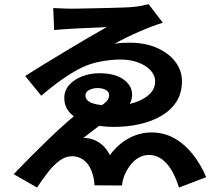

<svg xmlns="http://www.w3.org/2000/svg" viewBox="-20 -816 1040 900"><path d="M229.5 -778.3Q237.7 -778.3 253 -777.3Q268.3 -776.3 286 -775.8Q303.8 -775.3 318 -775.3Q327.9 -775.3 355.3 -775.8Q382.6 -776.3 418.6 -777.1Q454.6 -777.8 491.8 -778.8Q529 -779.8 559.3 -780.8Q589.5 -781.8 604.3 -783.6Q625.3 -785.3 645.5 -789.4Q665.8 -793.5 676.5 -796.5L743.4 -709.4Q722.7 -703.4 694.7 -692.9Q666.7 -682.4 635.5 -668.9Q604.3 -655.4 573.5 -640.5Q542.7 -625.5 517.1 -610.7Q535.8 -614 554.5 -615Q573.2 -616 589.8 -616Q663.6 -615.2 718.1 -590.5Q772.6 -565.8 802.7 -525.3Q832.9 -484.9 832.9 -435.1Q832.9 -379.9 807 -339.4Q781.1 -299 736 -272.7Q690.8 -246.5 633.8 -233.8Q576.8 -221.1 514 -221.1Q449 -221.1 396.3 -236.6Q343.6 -252 312.5 -282.3Q281.4 -312.5 281.4 -356.5Q281.4 -392 304.6 -418Q327.8 -443.9 365.4 -458.3Q403.1 -472.7 445.6 -472.7Q518.8 -472.7 559 -443.6Q599.2 -414.5 599.2 -371.7Q599.2 -343 582 -318.2Q564.7 -293.5 535.6 -275.9Q533.5 -274.9 522.5 -272.9Q511.5 -270.9 506.4 -269.1Q489.9 -259.2 466.1 -242Q442.3 -224.8 417.5 -205.4Q392.6 -186 370.7 -169.3Q394.6 -169.9 416.8 -161.9Q439.1 -153.9 459.3 -136.5Q479.6 -119 495.1 -88.9Q519.9 -122.7 550.6 -146.3Q581.3 -170 616.8 -182.6Q652.3 -195.2 688.8 -195.2Q749.2 -195.2 797.6 -167.7Q846.1 -140.3 883.8 -92.6Q921.5 -45 946.5 14.5L818.8 63.1Q795.1 -13 759.5 -51.3Q723.8 -89.6 678.2 -89.6Q652.8 -89.6 630.5 -77.1Q608.2 -64.5 591 -42Q573.7 -19.5 561.8 9.6Q558.6 18.1 555.5 30.6Q552.5 43.2 552.3 53.5L423.2 52.7Q422.2 37.9 420.7 27.9Q419.2 17.8 416.2 6.7Q404 -38.5 377.9 -61Q351.7 -83.5 317.9 -83.5Q286.7 -83.5 258.5 -62.5Q230.4 -41.5 204.5 -8.2Q178.7 25.1 153.5 63L44.1 0.3Q78.2 -35.5 121.2 -78.6Q164.1 -121.7 209.2 -165.2Q254.3 -208.7 296.7 -245.9Q339.1 -283.1 372.1 -306.6Q375.9 -307.6 387.1 -307.2Q398.3 -306.8 410.2 -307.3Q422.2 -307.8 426.5 -307.8Q452.1 -318.7 466.4 -329.3Q480.7 -339.8 486.2 -350Q491.8 -360.1 491.8 -370.1Q491.8 -385.1 476.5 -394.1Q461.3 -403.2 436.5 -403.2Q423.9 -403.2 410.8 -399.4Q397.7 -395.6 389.2 -387.9Q380.6 -380.1 380.6 -368.2Q380.6 -354.8 391.8 -344Q403.1 -333.1 432.2 -327Q461.4 -320.9 514.2 -320.9Q567.6 -320.9 611.3 -335.3Q654.9 -349.6 681 -374.7Q707.2 -399.8 707.2 -433.3Q707.2 -463.3 685.5 -486.6Q663.9 -509.8 627.1 -523.4Q590.3 -536.9 543.9 -536.9Q501.4 -536.9 453.1 -527.9Q404.8 -518.8 367 -501Q327.1 -482.2 278.1 -448.7Q229.2 -415.1 173.6 -367.3L98.3 -459.4Q134.6 -483.2 184.1 -513.4Q233.6 -543.6 286.9 -575.8Q340.3 -608 390.8 -637.5Q441.3 -666.9 480.3 -689Q469.3 -688.3 446.7 -687.3Q424.1 -686.3 395.2 -685.1Q366.3 -684 336.6 -682.5Q306.9 -681 279.6 -679.1Q252.3 -677.3 233.8 -675.3Z"/></svg>

Font: Shanggu Sans SC VF
Style: Regular
Weight: 250
Designer: GuiWonder
Version: Version 1.021